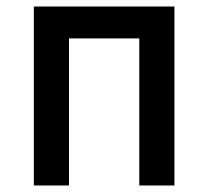

<svg xmlns="http://www.w3.org/2000/svg" viewBox="-20 -570 640 590"><path d="M84 0V-550H516V0H408V-452H192V0Z"/></svg>

Font: JetBrains Mono NL SemiBold
Style: Regular
Weight: 600
Designer: Philipp Nurullin, Konstantin Bulenkov
Foundry: JetBrains
Version: Version 2.304; ttfautohint (v1.8.4.7-5d5b)